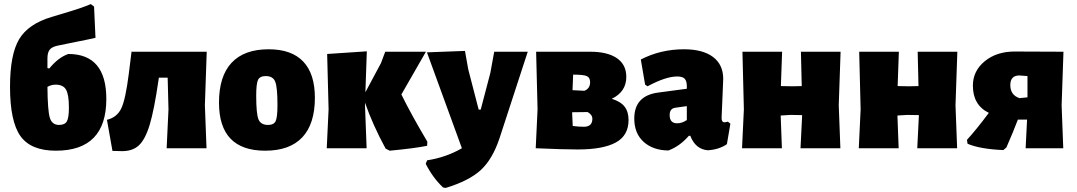

<svg xmlns="http://www.w3.org/2000/svg" viewBox="-20 -725 5266 939"><path d="M253 12Q131 12 80 -59.5Q29 -131 29 -301Q29 -458 73.5 -533Q118 -608 232 -642L325 -670Q379 -686 424 -705L440 -693L447 -540Q422 -534 351 -520L263 -502Q234 -496 223 -482Q212 -468 212 -439V-392L221 -390Q265 -444 314 -461Q500 -461 500 -241Q500 12 253 12ZM252 -311Q230 -311 212 -300Q213 -185 223.5 -149.5Q234 -114 269 -114Q297 -114 307 -131.5Q317 -149 317 -199Q317 -262 303 -286.5Q289 -311 252 -311Z M530 13 503 -139Q552 -151 573 -194.5Q594 -238 610 -365L623 -470L622 -472H991L982 -210L990 0H795L804 -190L800 -345H757L755 -332Q734 -187 712 -114.5Q690 -42 658 -13Q626 16 571 14Z M1294 -484Q1406 -484 1463 -424Q1520 -364 1520 -247Q1520 -119 1458.5 -53.5Q1397 12 1277 12Q1051 12 1051 -223Q1051 -352 1112.5 -418Q1174 -484 1294 -484ZM1280 -353Q1251 -353 1242 -334.5Q1233 -316 1233 -257Q1233 -169 1244 -141.5Q1255 -114 1291 -114Q1319 -114 1328 -132.5Q1337 -151 1337 -211Q1337 -298 1326 -325.5Q1315 -353 1280 -353Z M1578 0 1587 -190 1580 -461 1774 -474 1767 -274 1843 -416 1864 -472H2063L1943 -263Q1990 -167 2070 -32L2069 -12Q2004 1 1886 12L1866 2Q1803 -114 1765 -223V-210L1773 0Z M2254 -476 2270 -386 2321 -189H2331L2378 -368L2397 -472H2561L2423 -49Q2389 53 2332 106Q2275 159 2160 194L2147 192Q2097 145 2062 76L2069 59Q2161 45 2239 0L2068 -469Z M2600 0 2609 -190 2602 -472H2867Q2951 -472 2997 -440.5Q3043 -409 3043 -349Q3043 -276 2972 -242Q3016 -228 3035 -203Q3054 -178 3054 -138Q3054 -62 2991.5 -28Q2929 6 2806 6Q2734 6 2600 0ZM2786 -360H2783L2780 -284L2838 -281Q2866 -292 2866 -323Q2866 -345 2850.5 -352.5Q2835 -360 2786 -360ZM2854 -177 2778 -176 2781 -109Q2810 -105 2835 -105Q2877 -105 2877 -144Q2877 -164 2854 -177Z M3325 -484Q3417 -484 3467 -446.5Q3517 -409 3517 -339Q3517 -322 3513 -241Q3509 -160 3509 -148Q3509 -127 3523 -127Q3529 -127 3540 -130L3552 -120L3535 -20Q3498 6 3442 10Q3381 5 3356 -61H3349Q3305 -10 3249 11Q3173 10 3127.5 -31.5Q3082 -73 3082 -145Q3082 -256 3197 -272L3339 -291V-303Q3339 -329 3328.5 -340Q3318 -351 3292 -351Q3236 -351 3147 -303L3135 -311L3114 -434Q3211 -484 3325 -484ZM3339 -206 3282 -198Q3255 -194 3255 -162Q3255 -122 3292 -122Q3316 -122 3339 -138Z M3609 0 3618 -190 3611 -472H3805L3799 -304L3856 -303L3901 -304L3897 -472H4091L4082 -210L4090 0H3895L3903 -162L3846 -163L3798 -160L3804 0Z M4180 0 4189 -190 4182 -472H4376L4370 -304L4427 -303L4472 -304L4468 -472H4662L4653 -210L4661 0H4466L4474 -162L4417 -163L4369 -160L4375 0Z M4887 9Q4772 4 4712 -22L4709 -41Q4754 -90 4816 -173Q4738 -211 4738 -306Q4738 -378 4796 -425.5Q4854 -473 4942 -473L5181 -472L5172 -210L5180 0H4996L5003 -140H4958Q4937 -84 4902 -4ZM4921 -309Q4921 -260 4966 -245L5005 -249V-353L4964 -356Q4921 -355 4921 -309Z"/></svg>

Font: Alegreya Sans SC Black
Style: Regular
Weight: 900
Designer: Juan Pablo del Peral
Foundry: Huerta Tipografica
Version: Version 2.007